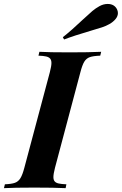

<svg xmlns="http://www.w3.org/2000/svg" viewBox="-62 -977 632 997"><path d="M0 0ZM369.1 -876Q400.4 -905.3 417.5 -919.7Q434.6 -934.1 454.1 -944.8Q475.1 -956.5 497.1 -956.5Q531.2 -956.5 545.4 -929.2Q550.3 -919.4 550.3 -909.2Q550.3 -892.6 537.8 -877.7Q525.4 -862.8 505.4 -851.6Q488.3 -841.8 467.5 -835Q446.8 -828.1 409.7 -817.4Q322.8 -792 271 -772L264.2 -783.7Q311 -820.8 369.1 -876ZM215.3 -57.6Q215.3 -43 221.9 -35.2Q228.5 -27.3 242.7 -24.2Q256.8 -21 282.7 -20L278.8 0Q221.2 -2.9 115.7 -2.9Q11.2 -2.9 -41.5 0L-36.6 -20Q-2 -21.5 15.6 -27.8Q33.2 -34.2 43.9 -51.5Q54.7 -68.8 64.5 -106L196.8 -602.1Q205.1 -633.8 205.1 -649.9Q205.1 -665 198.2 -672.9Q191.4 -680.7 177.5 -683.8Q163.6 -687 137.7 -688L142.6 -708Q192.4 -705.1 299.8 -705.1Q399.9 -705.1 463.4 -708L458.5 -688Q421.9 -686.5 404.1 -680.2Q386.2 -673.8 375.7 -656.7Q365.2 -639.6 355.5 -602.1L223.6 -106Q215.3 -73.7 215.3 -57.6Z"/></svg>

Font: TypoPRO Playfair Display SC
Style: Bold Italic
Weight: 700
Italic angle: -14.9847°
Designer: Claus Eggers Sørensen
Foundry: Claus Eggers Sørensen
Version: Version 1.004;PS 001.004;hotconv 1.0.70;makeotf.lib2.5.58329